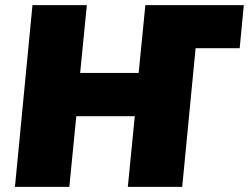

<svg xmlns="http://www.w3.org/2000/svg" viewBox="-20 -725 966 745"><path d="M106 -705H317L291 -442H518L544 -705H926L910 -538H739L687 0H476L503 -274H276L249 0H38Z"/></svg>

Font: Nunito Sans Heavy Heavy
Style: Italic
Weight: 400
Italic angle: -4.541°
Designer: Vernon Adams
Foundry: Vernon Adams
Version: Version 2.002